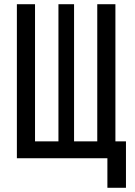

<svg xmlns="http://www.w3.org/2000/svg" viewBox="-20 -750 640 910"><path d="M577 140V-80H527V-730H441V-80H331V-730H257V-80H146V-730H60V0H489V140Z"/></svg>

Font: Tekne LDO Medium
Style: Regular
Weight: 500
Monospace: yes
Designer: Alessio Laiso, Mario Rullo, Paolo Rosset
Foundry: Alessio Laiso
Version: Version 1.000;hotconv 1.0.109;makeotfexe 2.5.65596